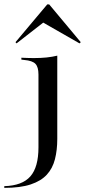

<svg xmlns="http://www.w3.org/2000/svg" viewBox="-70 -685 397 897"><path d="M109.7 -207.3V-337.1Q109.7 -371.8 95.6 -386.7Q81.5 -401.6 43.5 -404.8L29.8 -406.5V-415.3Q50 -414.5 62.5 -414.1Q75 -413.7 88.7 -413.7Q120.2 -413.7 147.6 -416.5Q175 -419.4 197.6 -425V-415.3V-207.3ZM-50 192.7V184.7Q33.9 182.3 71.8 139.1Q109.7 96 109.7 3.2V-207.3H197.6V-36.3Q197.6 16.1 186.7 58.9Q175.8 101.6 148.8 131Q121.8 160.5 73.4 176.6Q25 192.7 -50 192.7ZM7.3 -482.3 2.4 -487.9 150.8 -664.5H159.7L307.3 -487.9L301.6 -482.3L112.9 -590.3H146Z"/></svg>

Font: Playfair 144pt SemiExpanded Medium
Style: Regular
Weight: 500
Width: 6
Designer: Claus Eggers Sørensen
Foundry: Claus Eggers Sørensen
Version: Version 2.203